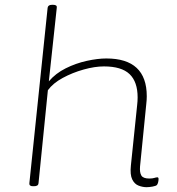

<svg xmlns="http://www.w3.org/2000/svg" viewBox="-20 -772 737 798"><path d="M589 6Q573 6 556 -0.5Q539 -7 529.5 -26.5Q520 -46 524 -84L550 -335Q551 -343 551.5 -351.5Q552 -360 552 -367Q552 -432 518.5 -464Q485 -496 412 -496Q374 -496 327.5 -483Q281 -470 240.5 -448Q200 -426 179 -397L140 -10Q139 2 121 2H117Q101 2 102 -10L178 -740Q180 -752 196 -752H201Q218 -752 216 -740L183 -434Q211 -467 253 -488Q295 -509 340.5 -519Q386 -529 422 -529Q590 -529 590 -372Q590 -365 589.5 -356.5Q589 -348 588 -340L562 -80Q560 -55 567.5 -42.5Q575 -30 600 -30Q614 -30 621.5 -32.5Q629 -35 634 -35Q639 -35 639 -28Q639 -21 637 -13.5Q635 -6 632 -3Q628 1 614 3.5Q600 6 589 6Z"/></svg>

Font: Asap Expanded Expanded Thin
Style: Italic
Weight: 100
Width: 7
Italic angle: -6°
Designer: Pablo Cosgaya
Foundry: Omnibus-Type
Version: Version 3.001; ttfautohint (v1.8.4.7-5d5b)